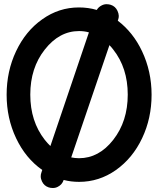

<svg xmlns="http://www.w3.org/2000/svg" viewBox="-20 -831 788 932"><path d="M181.2 5.9C178.7 12.2 177.7 18.6 177.7 24.9C177.7 33.2 179.7 41 183.6 49.3C190.4 64 201.2 73.7 216.3 78.6C222.7 80.6 228.5 81.5 234.9 81.5C243.7 82 252.4 80.1 260.7 75.7C274.9 68.4 284.2 57.6 289.1 42.5C313 48.8 337.9 51.8 363.8 51.8C428.7 51.8 488.3 32.7 542.5 -5.4C596.7 -43.9 639.2 -95.2 669.9 -160.2C700.7 -225.1 715.8 -295.4 715.8 -371.1C715.8 -446.8 700.2 -517.6 669.4 -582.5C640.6 -643.6 601.1 -692.9 551.8 -730.5L553.2 -734.9C555.7 -741.2 556.6 -747.6 556.6 -753.9C556.2 -762.2 554.2 -770 550.3 -778.3C543.5 -793 532.7 -802.7 517.6 -807.6C511.2 -809.6 505.4 -810.5 499 -810.5C490.7 -811 481.9 -809.1 473.6 -804.7C462.9 -799.3 455.1 -792 449.7 -782.7C421.9 -791 393.1 -794.9 363.3 -794.9C298.3 -794.9 239.3 -775.9 185.1 -737.3C130.9 -699.2 88.9 -647.5 58.1 -582.5C27.3 -517.6 12.2 -446.8 12.2 -371.1C12.2 -295.4 27.3 -225.1 58.1 -160.2C88.9 -95.2 130.9 -43.9 185.1 -5.9ZM197.3 -590.3C244.6 -650.4 299.8 -680.2 363.8 -680.2C380.4 -680.2 396.5 -678.2 411.6 -673.8L224.6 -122.1C215.3 -131.3 206.1 -141.1 197.3 -152.3C150.4 -212.4 127 -285.2 127 -371.6C127 -458 150.4 -530.8 197.3 -590.3ZM363.8 -63C350.6 -63 337.9 -64.5 325.7 -66.9L511.2 -611.8C517.6 -605.5 523.9 -598.1 529.8 -590.3C576.7 -530.8 600.1 -458 600.1 -371.6C600.1 -285.2 576.7 -212.4 529.8 -152.3C483.4 -92.8 427.7 -63 363.8 -63Z"/></svg>

Font: Nemoy
Style: Bold
Weight: 700
Designer: BSozoo
Foundry: BSozoo
Version: Version 001.000